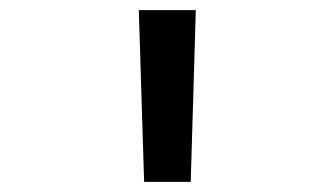

<svg xmlns="http://www.w3.org/2000/svg" viewBox="-20 -750 660 379"><path d="M356.5 -391 366.5 -730H254L264.5 -391Z"/></svg>

Font: Monaspace Neon Medium
Style: Regular
Weight: 500
Designer: Riley Cran & the Lettermatic Team
Foundry: Lettermatic
Version: Version 1.200 (Monaspace Neon)